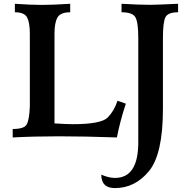

<svg xmlns="http://www.w3.org/2000/svg" viewBox="-20 -713 978 996"><path d="M586.4 0Q418.9 -5.9 284.7 -5.9Q157.7 -5.9 45.9 0V-43.9Q106.4 -43.9 118.7 -67.9Q132.3 -93.3 134.8 -160.6V-537.6Q134.8 -595.7 120.6 -622.6Q106.4 -649.4 57.1 -649.4V-693.4Q138.7 -687.5 197.3 -687.5Q254.4 -687.5 344.2 -693.4V-649.4Q293.5 -649.4 278.1 -622.1Q262.7 -594.7 262.7 -539.1V-72.8Q327.1 -68.8 357.4 -68.8Q504.9 -68.8 538.8 -103.5Q572.8 -138.2 589.4 -190.4L632.8 -175.3Q602.5 -83.5 586.4 0ZM576.2 262.7Q505.4 262.7 505.4 192.9Q543.9 210 576.2 210Q697.3 210 697.3 25.4V-517.1Q697.3 -598.1 682.1 -623.8Q667 -649.4 610.4 -649.4V-693.4Q701.2 -688 761.7 -688Q786.6 -688 903.8 -693.4V-649.4Q852.1 -649.4 838.6 -624.3Q825.2 -599.1 825.2 -516.1V-148.4Q825.2 86.9 752.7 174.8Q680.2 262.7 576.2 262.7Z"/></svg>

Font: Kelvinch
Style: Bold
Weight: 700
Designer: Paul James Miller
Foundry: High-Logic / Made with FontCreator
Version: Version 3.501;March 28, 2021;FontCreator 13.0.0.2683 64-bit